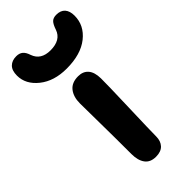

<svg xmlns="http://www.w3.org/2000/svg" viewBox="-293 -821 889 889"><g transform="rotate(-45 151.5 -377.0)"><path d="M145 -562Q63 -562 11 -603.5Q-41 -645 -41 -702.1Q-41 -735.4 -24.7 -751.7Q-8.3 -768.1 20 -768.1Q40 -768.1 52.2 -758.1Q64.5 -748 71.8 -725.1Q89.4 -674.8 151.9 -674.8Q219.7 -674.8 236.8 -725.1Q245.6 -751.5 256.1 -762.2Q266.6 -772.9 287.1 -772.9Q315.4 -772.9 329.8 -756.6Q344.2 -740.2 344.2 -710Q344.2 -646.5 291 -604.2Q237.8 -562 145 -562ZM148.9 19Q112.3 19 94.7 -4.9Q77.1 -28.8 77.1 -70.8Q77.1 -174.8 75.7 -272Q74.2 -369.1 74.2 -404.8Q74.2 -447.8 94.7 -473.9Q115.2 -500 157.2 -500Q189 -500 206.8 -479.5Q224.6 -459 225.1 -418Q225.6 -381.3 220.7 -231.4Q215.8 -81.5 215.8 -46.9Q215.8 -17.1 199 1Q182.1 19 148.9 19Z"/></g></svg>

Font: Shantell Sans Bouncy
Style: Regular
Weight: 600
Designer: Stephen Nixon, Anya Danilova, Shantell Martin
Foundry: Arrow Type
Version: Version 1.006;[9816181b4]